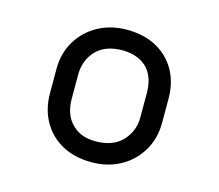

<svg xmlns="http://www.w3.org/2000/svg" viewBox="-75 -855 750 659"><g transform="rotate(15 300.0 -525.5)"><path d="M301 -761Q361 -761 405.5 -737Q450 -713 474.5 -669.5Q499 -626 499 -569V-484Q499 -427 472.5 -383Q446 -339 401 -314.5Q356 -290 299 -290Q239 -290 194.5 -314.5Q150 -339 125.5 -382.5Q101 -426 101 -483V-568Q101 -625 127.5 -668.5Q154 -712 199 -736.5Q244 -761 301 -761ZM306 -689Q243 -689 210.5 -654.5Q178 -620 178 -569V-483Q178 -425 212 -393Q242 -363 294 -363Q356 -363 389 -398Q422 -433 422 -482V-568Q422 -621 396 -652Q366 -687 306 -689Z"/></g></svg>

Font: Recursive Mn Lnr St
Style: Regular
Weight: 400
Monospace: yes
Version: Version 1.079;hotconv 1.0.112;makeotfexe 2.5.65598; ttfautoh